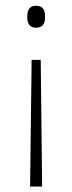

<svg xmlns="http://www.w3.org/2000/svg" viewBox="-20 -514 258 686"><path d="M130.5 152.5 125.5 -300H93L87.5 152.5ZM109 -493.5Q93.5 -493.5 85.5 -484.2Q77.5 -475 77.5 -456.5V-451.5Q77.5 -433.5 85.5 -424.2Q93.5 -415 109 -415Q125 -415 133 -424.2Q141 -433.5 141 -451.5V-456.5Q141 -475 133 -484.2Q125 -493.5 109 -493.5Z"/></svg>

Font: Anek Malayalam ExtraLight
Style: Regular
Weight: 250
Version: Version 1.003